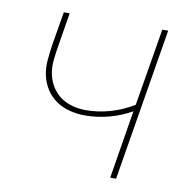

<svg xmlns="http://www.w3.org/2000/svg" viewBox="-65 -583 629 645"><g transform="rotate(10 250.0 -260.0)"><path d="M352 0 390 -233Q353 -212 312.5 -201.5Q272 -191 232 -191Q205 -191 179.5 -197.5Q154 -204 133.5 -218Q113 -232 99 -253.5Q85 -275 79.5 -300.5Q74 -326 76.5 -353Q79 -380 83 -407L102 -520H122L103 -404Q99 -380 96.5 -356Q94 -332 98.5 -309Q103 -286 115 -266.5Q127 -247 145 -234Q163 -221 185.5 -215Q208 -209 232 -209Q273 -209 315 -221Q357 -233 394 -256L438 -520H458L372 0Z"/></g></svg>

Font: Iosevka Thin
Style: Italic
Weight: 100
Italic angle: -9°
Monospace: yes
Designer: Belleve Invis
Foundry: Belleve Invis
Version: Version 32.5.0; ttfautohint (v1.8.4)